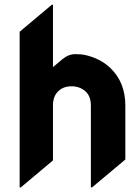

<svg xmlns="http://www.w3.org/2000/svg" viewBox="-20 -777 597 816"><path d="M63.5 19.5V-642.1L200.2 -756.8H205.1V-491.7L244.6 -524.9Q271 -546.9 299.8 -546.9Q325.2 -546.9 342.8 -543Q406.7 -528.3 448.7 -488.3Q512.7 -427.2 512.7 -328.6V-99.1L371.1 19.5H366.2V-328.6Q366.2 -368.7 342.3 -389.6Q318.4 -410.2 284.2 -410.2Q249 -410.2 228 -389.6Q205.1 -368.2 205.1 -328.6V-95.2L68.4 19.5Z"/></svg>

Font: Gothica
Style: Bold
Weight: 700
Designer: Wojciech Kalinowski "wmk69" (wmk69@o2.pl)
Foundry: Wojciech Kalinowski "wmk69" (wmk69@o2.pl)
Version: Version 2.1.0; 2021-05-14